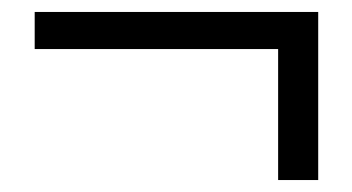

<svg xmlns="http://www.w3.org/2000/svg" viewBox="-20 -419 589 321"><path d="M445 -118H512V-399H38V-337H445Z"/></svg>

Font: Noto Sans CJK SC DemiLight
Style: Regular
Weight: 350
Designer: Ryoko NISHIZUKA 西塚涼子 (kana, bopomofo & ideographs); Paul D. Hunt (Latin, Greek & Cyrillic); Sandoll Communications 산돌커뮤니
Foundry: Adobe
Version: Version 2.004;hotconv 1.0.118;makeotfexe 2.5.65603